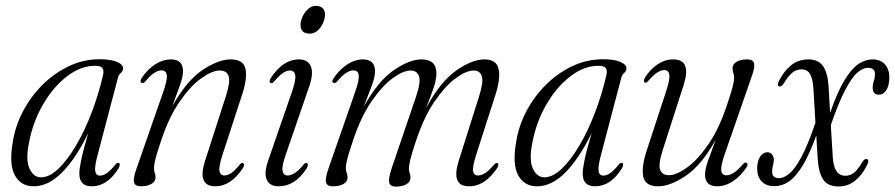

<svg xmlns="http://www.w3.org/2000/svg" viewBox="-20 -646 3142 674"><path d="M324.5 -109Q311.5 -61.5 314.2 -45.5Q317 -29.5 331 -29.5Q341.5 -29.5 354 -37.5Q366.5 -45.5 385 -68Q391.5 -76 397 -74Q404 -71 397 -56.5Q357.5 8 302 8Q258.5 8 258.5 -36.5Q258.5 -52.5 265 -84.5Q271.5 -116.5 290 -179Q246.5 -90 198.2 -41Q150 8 98 8Q53.5 8 32.2 -30.5Q11 -69 25 -148.5Q34 -205 61.5 -256.8Q89 -308.5 130.2 -349.2Q171.5 -390 222.5 -414Q273.5 -438 329.5 -438Q370 -438 391.2 -428.5Q412.5 -419 412 -406Q412 -396.5 404.2 -390Q396.5 -383.5 394 -373ZM81.5 -143.5Q69.5 -84 83.8 -53.8Q98 -23.5 124 -23.5Q153 -23.5 184.5 -53.2Q216 -83 246.2 -134Q276.5 -185 301.2 -249.5Q326 -314 342 -383.5Q345 -399 339.5 -407Q334 -415 313.5 -415Q263 -415 214.8 -377.8Q166.5 -340.5 130.8 -278.8Q95 -217 81.5 -143.5Z M477.5 -355Q473.5 -356 473.5 -361.2Q473.5 -366.5 477.5 -372.5Q499 -404 525.8 -420.8Q552.5 -437.5 580 -437.5Q622.5 -437.5 622.5 -396.5Q622.5 -377.5 611.5 -346.2Q600.5 -315 585 -273.5Q635 -363 691 -400.2Q747 -437.5 789.5 -437.5Q835.5 -437.5 842 -403.2Q848.5 -369 829 -311L761 -102.5Q747.5 -61 750.5 -45.5Q753.5 -30 768 -30Q778 -30 790.5 -37.8Q803 -45.5 822 -68.5Q828 -76 832.5 -73.5Q841 -70 833 -56.5Q790.5 8 736 8Q671 8 700 -82L773 -308.5Q789.5 -360 782.5 -379.2Q775.5 -398.5 751.5 -398.5Q725 -398.5 687.2 -371.8Q649.5 -345 611 -289.8Q572.5 -234.5 544.5 -149Q529 -103 524.8 -84.5Q520.5 -66 520.5 -56.5Q520.5 -46 523.2 -39Q526 -32 526 -22.5Q526 -9.5 512 -0.8Q498 8 475 8Q454 8 450.5 -6Q447 -20 458.5 -52L552 -320.5Q568 -365.5 565.5 -382.2Q563 -399 547.5 -399Q535 -399 521.5 -390.2Q508 -381.5 490.5 -360.5Q483.5 -352.5 477.5 -355Z M1066.5 -528Q1035 -528 1035 -559Q1035 -572 1042 -587.5Q1049 -603 1061.2 -614.2Q1073.5 -625.5 1089 -625.5Q1104.5 -625.5 1112.8 -617Q1121 -608.5 1121 -595Q1121 -573 1105.5 -550.5Q1090 -528 1066.5 -528ZM982 -100Q969 -62 972 -46Q975 -30 989.5 -30Q1000 -30 1013.5 -37.8Q1027 -45.5 1045.5 -68Q1051.5 -75.5 1056.5 -73.5Q1065 -70.5 1056.5 -55Q1016 8 958 8Q926.5 8 916.2 -15.5Q906 -39 922 -84L1004.5 -322.5Q1019 -364 1016.5 -381.2Q1014 -398.5 998 -398.5Q986.5 -398.5 973.8 -390.2Q961 -382 941.5 -359Q935.5 -352 930.5 -354.5Q922.5 -357.5 930.5 -372Q973.5 -437.5 1029.5 -437.5Q1060.5 -437.5 1071 -413.5Q1081.5 -389.5 1065.5 -342.5Z M1355 -55.5 1441 -308.5Q1458 -359 1450.8 -378.8Q1443.5 -398.5 1421.5 -398.5Q1396 -398.5 1359 -371.8Q1322 -345 1284 -289.8Q1246 -234.5 1218 -149Q1202.5 -103 1198.2 -84.5Q1194 -66 1194 -56.5Q1194 -47 1197 -39.5Q1200 -32 1200 -22.5Q1200 -8.5 1185.8 -0.2Q1171.5 8 1148.5 8Q1127 8 1124.2 -7.2Q1121.5 -22.5 1135 -60L1227.5 -325.5Q1241.5 -366 1239.2 -382.5Q1237 -399 1221 -399Q1209 -399 1195.2 -390.2Q1181.5 -381.5 1162.5 -359Q1156.5 -353 1151.5 -355Q1142 -358 1150.5 -370.5Q1171.5 -402 1199 -419.8Q1226.5 -437.5 1253.5 -437.5Q1296.5 -437.5 1296.5 -396.5Q1296.5 -375 1285.2 -345.5Q1274 -316 1257 -271.5Q1307 -361.5 1362.2 -399.5Q1417.5 -437.5 1460 -437.5Q1512 -437.5 1512 -388Q1512 -368 1503 -340.2Q1494 -312.5 1475 -265.5Q1525 -358.5 1581 -398Q1637 -437.5 1681 -437.5Q1722.5 -437.5 1730.2 -404.2Q1738 -371 1718.5 -311L1651.5 -102.5Q1638 -60.5 1640.8 -45.2Q1643.5 -30 1658 -30Q1669 -30 1682.2 -38Q1695.5 -46 1715 -68.5Q1721.5 -75.5 1725.5 -73.5Q1733.5 -70.5 1725.5 -56.5Q1706 -26.5 1680.8 -9.2Q1655.5 8 1626.5 8Q1562 8 1590.5 -82L1662 -308.5Q1678 -359.5 1671.2 -379Q1664.5 -398.5 1643 -398.5Q1617 -398.5 1580.2 -371.8Q1543.5 -345 1505.5 -289.8Q1467.5 -234.5 1439.5 -149Q1424.5 -104 1420 -84.2Q1415.5 -64.5 1415.5 -55Q1415.5 -45 1418.2 -38Q1421 -31 1421 -21.5Q1421 -8 1406.8 0.5Q1392.5 9 1370 9Q1348.5 9 1346 -6Q1343.5 -21 1355 -55.5Z M2091.5 -109Q2078.5 -61.5 2081.2 -45.5Q2084 -29.5 2098 -29.5Q2108.5 -29.5 2121 -37.5Q2133.5 -45.5 2152 -68Q2158.5 -76 2164 -74Q2171 -71 2164 -56.5Q2124.5 8 2069 8Q2025.5 8 2025.5 -36.5Q2025.5 -52.5 2032 -84.5Q2038.5 -116.5 2057 -179Q2013.5 -90 1965.2 -41Q1917 8 1865 8Q1820.5 8 1799.2 -30.5Q1778 -69 1792 -148.5Q1801 -205 1828.5 -256.8Q1856 -308.5 1897.2 -349.2Q1938.5 -390 1989.5 -414Q2040.5 -438 2096.5 -438Q2137 -438 2158.2 -428.5Q2179.5 -419 2179 -406Q2179 -396.5 2171.2 -390Q2163.5 -383.5 2161 -373ZM1848.5 -143.5Q1836.5 -84 1850.8 -53.8Q1865 -23.5 1891 -23.5Q1920 -23.5 1951.5 -53.2Q1983 -83 2013.2 -134Q2043.5 -185 2068.2 -249.5Q2093 -314 2109 -383.5Q2112 -399 2106.5 -407Q2101 -415 2080.5 -415Q2030 -415 1981.8 -377.8Q1933.5 -340.5 1897.8 -278.8Q1862 -217 1848.5 -143.5Z M2599.5 -74.5Q2609 -71.5 2600 -58Q2579.5 -27 2552.5 -9.5Q2525.5 8 2497.5 8Q2455 8 2455 -33Q2455 -52 2466 -83.2Q2477 -114.5 2492.5 -155.5Q2443 -66.5 2387.8 -29.2Q2332.5 8 2290.5 8Q2244.5 8 2238 -26.5Q2231.5 -61 2250.5 -118.5L2319 -327.5Q2332.5 -368.5 2329.5 -384.2Q2326.5 -400 2312 -400Q2301 -400 2288 -392Q2275 -384 2256.5 -363Q2248.5 -353.5 2244.5 -356Q2236 -359 2244.5 -374Q2263 -403.5 2288.8 -420.5Q2314.5 -437.5 2343.5 -437.5Q2408.5 -437.5 2380 -348L2307 -121Q2290.5 -70 2297.2 -50.5Q2304 -31 2328.5 -31Q2354 -31 2391.5 -57.8Q2429 -84.5 2467 -139.8Q2505 -195 2533 -280.5Q2548.5 -326.5 2552.8 -345Q2557 -363.5 2557 -373.5Q2557 -383.5 2554.2 -390.5Q2551.5 -397.5 2551.5 -407Q2551.5 -420.5 2565.5 -429Q2579.5 -437.5 2602.5 -437.5Q2623.5 -437.5 2627 -423.5Q2630.5 -409.5 2619 -378L2525.5 -109Q2509.5 -64 2512 -47.2Q2514.5 -30.5 2530 -30.5Q2541 -30.5 2554.5 -38.5Q2568 -46.5 2588 -69.5Q2595 -77.5 2599.5 -74.5Z M2888.5 -344.5 2894 -250Q2920 -324.5 2945 -365.2Q2970 -406 2994.2 -421.8Q3018.5 -437.5 3042.5 -437.5Q3072 -437.5 3087.2 -419.2Q3102.5 -401 3102 -373Q3101.5 -345 3091 -329.2Q3080.5 -313.5 3066 -313.5Q3042.5 -313.5 3043.5 -340Q3043.5 -350.5 3047.5 -362Q3051.5 -373.5 3051.5 -386.5Q3051.5 -408 3026 -408Q3010 -408 2990.8 -392Q2971.5 -376 2948.2 -332.5Q2925 -289 2896.5 -207L2903.5 -93Q2907.5 -29 2947.5 -29Q2964 -29 2977.8 -39.5Q2991.5 -50 3008 -78.5Q3017 -91 3024 -87.5Q3031.5 -83.5 3025 -69Q3007.5 -32.5 2982.2 -12Q2957 8.5 2924.5 8.5Q2885 8.5 2869.2 -16.5Q2853.5 -41.5 2850.5 -88L2845.5 -170.5Q2820.5 -101.5 2796.5 -62.8Q2772.5 -24 2748.5 -8.2Q2724.5 7.5 2699 7.5Q2668.5 7.5 2653 -9.8Q2637.5 -27 2638 -57Q2638.5 -81 2648.5 -96.2Q2658.5 -111.5 2673.5 -111.5Q2684 -111.5 2690.2 -103.8Q2696.5 -96 2696.5 -84.5Q2696 -75 2693.2 -64.2Q2690.5 -53.5 2690.5 -43Q2690.5 -20.5 2715 -20.5Q2731 -20.5 2750.5 -36.2Q2770 -52 2792.8 -94Q2815.5 -136 2842.5 -215L2835.5 -335Q2833 -371 2823.2 -386.8Q2813.5 -402.5 2794 -402.5Q2775.5 -402.5 2761.2 -390.8Q2747 -379 2730.5 -352Q2721.5 -339.5 2714 -343Q2707 -346.5 2714 -361Q2731.5 -396.5 2757.2 -417Q2783 -437.5 2818 -437.5Q2852 -437.5 2868.5 -415Q2885 -392.5 2888.5 -344.5Z"/></svg>

Font: Fraunces 144pt S050 Light
Style: Italic
Weight: 300
Italic angle: -16°
Version: Version 1.000; ttfautohint (v1.8.3)